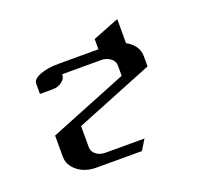

<svg xmlns="http://www.w3.org/2000/svg" viewBox="-77 -458 563 542"><g transform="rotate(-20 204.0 -187.0)"><path d="M47.9 -62V-125L282.2 -219.2V-250Q282.2 -263.2 270.5 -272Q258.8 -280.8 243.2 -280.8H126Q126 -267.1 113.8 -258.8Q102.1 -250 86.9 -250H47.9V-280.8Q47.9 -294.4 70.3 -303.2Q92.8 -312 126 -312H246.1V-342.8L325.2 -374V-301.8Q359.9 -282.2 359.9 -250V-219.2L126 -125V-62Q126 -48.3 137.2 -39.6Q148.4 -30.8 165 -30.8H282.2L263.2 0H126Q92.8 0 70.3 -18.1Q47.9 -36.1 47.9 -62Z"/></g></svg>

Font: Hhenum
Style: Regular
Weight: 400
Designer: T. Christopher White
Version: Version 1.0